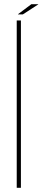

<svg xmlns="http://www.w3.org/2000/svg" viewBox="-20 -898 203 918"><path d="M60 0V-800H80V0ZM66 -829V-830L130 -878H163V-877L89 -829Z"/></svg>

Font: Big Shoulders Display Thin
Style: Regular
Weight: 100
Designer: Patric King
Foundry: XO Type Co
Version: Version 1.000; ttfautohint (v1.8.2)